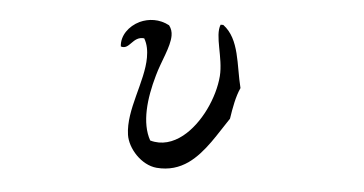

<svg xmlns="http://www.w3.org/2000/svg" viewBox="-39 -547 1078 569"><g transform="rotate(5 500.0 -263.0)"><path d="M671 -301C654 -368 655 -445 604 -483H596C582 -449 611 -386 607 -331C602 -267 566 -187 514 -146C486 -124 453 -113 418 -123C390 -173 398 -246 418 -316C430 -360 454 -404 454 -438C454 -449 451 -459 444 -468C414 -484 382 -482 356 -470C325 -455 303 -425 307 -393C334 -384 339 -427 374 -423C384 -406 387 -387 387 -367C387 -295 340 -208 351 -134C357 -94 398 -48 444 -44C481 -41 511 -51 537 -69C585 -103 617 -163 648 -208C653 -241 659 -275 671 -301Z"/></g></svg>

Font: Yuji Syuku Std R
Style: Regular
Weight: 400
Designer: Kataoka Yuji
Foundry: Kinuta Font Factory
Version: Version 3.000;hotconv 1.0.111;makeotfexe 2.5.65597